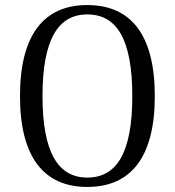

<svg xmlns="http://www.w3.org/2000/svg" viewBox="-20 -726 691 759"><path d="M325 13C497 13 592 -104 592 -346C592 -589 497 -706 325 -706C154 -706 59 -589 59 -346C59 -104 154 13 325 13ZM325 -24C210 -24 148 -123 148 -346C148 -570 210 -669 325 -669C442 -669 503 -570 503 -346C503 -123 442 -24 325 -24Z"/></svg>

Font: Arima Koshi
Style: Regular
Weight: 400
Designer: Joana Correia and Natanael Gama
Foundry: NDISCOVER
Version: Version 1.019;PS 001.019;hotconv 1.0.88;makeotf.lib2.5.64775